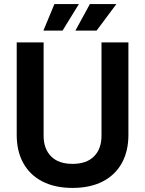

<svg xmlns="http://www.w3.org/2000/svg" viewBox="-20 -908 712 942"><path d="M336 14Q250 14 188.5 -17.5Q127 -49 94.5 -107.5Q62 -166 62 -246V-700H194V-242Q194 -178 230.5 -141Q267 -104 336 -104Q405 -104 441.5 -141Q478 -178 478 -242V-700H610V-246Q610 -166 577.5 -107.5Q545 -49 483.5 -17.5Q422 14 336 14ZM350 -758 421 -888H551L454 -758ZM193 -758 247 -888H367L287 -758Z"/></svg>

Font: Space Grotesk Light
Style: Bold
Weight: 700
Version: Version 2.000